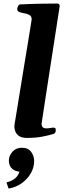

<svg xmlns="http://www.w3.org/2000/svg" viewBox="-20 -776 394 1089"><path d="M65.4 -87.9Q68.4 -106 75 -145.8Q81.5 -185.5 90.1 -238.8Q98.6 -292 108.2 -350.3Q117.7 -408.7 127 -464.4Q136.2 -520 143.6 -565.7Q150.9 -611.3 155.3 -638.4Q159.7 -665.5 159.7 -666Q159.7 -683.7 147.2 -690.7Q134.8 -697.8 118.7 -700.5Q102.7 -703.2 90.2 -707.6Q77.6 -711.9 77.6 -725.1Q77.6 -729.5 82 -740Q86.4 -750.5 94.2 -751Q163.1 -754.4 220 -755.1Q276.9 -755.9 306.2 -755.9Q310.1 -755.9 314.2 -752.9Q318.4 -750 318.4 -741.2Q318.4 -740.2 314 -711.9Q309.7 -683.6 302.3 -636.2Q294.9 -588.9 285.9 -530.1Q276.9 -471.3 267.1 -408.7Q257.3 -346 248.3 -287Q239.3 -228 231.9 -180.2Q224.5 -132.3 220.2 -103.5Q215.8 -74.7 215.8 -72.8Q215.8 -62 221.9 -54.9Q228 -47.9 244.6 -47.9Q254.9 -47.9 265.6 -50Q276.4 -52.2 283.7 -52.2Q288.1 -52.2 292.2 -50Q296.4 -47.9 296.4 -37.1Q296.4 -31.2 293.7 -25.1Q291 -19 284.2 -16.6Q253.9 -7.3 217 -0.5Q180.2 6.3 133.3 6.3Q103 6.3 87.6 -4.9Q72.3 -16.1 66.9 -31Q61.5 -45.9 61.5 -56.6Q61.5 -64.5 62.7 -71.5Q64 -78.6 65.4 -87.9ZM104 62Q140.6 62 157.2 85.9Q173.8 109.9 173.8 137.2Q173.8 173.3 154.8 206.8Q135.7 240.2 103 263.4Q70.3 286.6 28.8 293.5L16.6 258.8Q48.3 251 68.4 233.4Q88.4 215.8 94.7 180.7L101.1 198.2Q68.4 198.2 49.3 181.6Q30.3 165 30.3 134.8Q30.3 107.4 50.5 84.7Q70.8 62 104 62Z"/></svg>

Font: Gelasio
Style: Italic
Weight: 400
Italic angle: -8.5°
Designer: Eben Sorkin
Foundry: Eben Sorkin
Version: Version 1.008